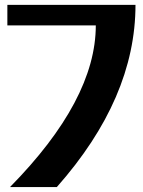

<svg xmlns="http://www.w3.org/2000/svg" viewBox="-20 -757 578 777"><path d="M20.5 0Q367.7 -353 367.7 -654.3H9.8V-737.3H528.3Q528.3 -359.9 210 0Z"/></svg>

Font: Klaudia
Style: Bold
Weight: 700
Designer: Wojciech Kalinowski "wmk69" (wmk69@o2.pl)
Foundry: Wojciech Kalinowski "wmk69" (wmk69@o2.pl)
Version: Version 3.1.0; 2021-05-10